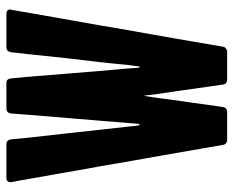

<svg xmlns="http://www.w3.org/2000/svg" viewBox="-86 -654 740 609"><g transform="rotate(-90 284.5 -350.0)"><path d="M545.9 -700.2Q545.9 -700.2 532.2 -700.2Q517.6 -700.2 500 -700.2Q477.5 -700.2 458 -700.2Q438.5 -700.2 438.5 -700.2Q438.5 -700.2 438.5 -700.2Q438.5 -700.2 438.5 -700.2Q431.6 -700.2 427.7 -696.3Q423.8 -692.4 422.9 -685.5Q422.9 -685.5 417 -633.8Q411.1 -581.1 404.3 -512.7Q397.5 -459 391.6 -405.3Q385.7 -351.6 382.8 -317.4Q379.9 -298.8 378.9 -289.1Q377.9 -278.3 377.9 -278.3Q377.9 -278.3 376 -278.3Q374 -278.3 374 -278.3Q374 -278.3 373 -289.1Q372.1 -298.8 371.1 -317.4Q368.2 -351.6 363.3 -405.3Q359.4 -458 354.5 -512.7Q348.6 -581.1 344.7 -633.8Q339.8 -685.5 339.8 -685.5Q339.8 -685.5 339.8 -685.5Q339.8 -685.5 339.8 -685.5Q338.9 -692.4 335.9 -696.3Q332 -700.2 325.2 -700.2Q325.2 -700.2 284.2 -700.2Q244.1 -700.2 244.1 -700.2Q244.1 -700.2 244.1 -700.2Q244.1 -700.2 244.1 -700.2Q237.3 -700.2 233.4 -696.3Q229.5 -692.4 228.5 -685.5Q228.5 -685.5 224.6 -633.8Q220.7 -581.1 214.8 -512.7Q211.9 -483.4 210 -454.1Q207 -424.8 205.1 -397.5Q201.2 -346.7 198.2 -312.5Q195.3 -278.3 195.3 -278.3Q195.3 -278.3 193.4 -278.3Q191.4 -278.3 191.4 -278.3Q191.4 -278.3 189.5 -289.1Q188.5 -298.8 186.5 -317.4Q182.6 -351.6 176.8 -405.3Q170.9 -459 165 -512.7Q157.2 -581.1 151.4 -633.8Q146.5 -685.5 146.5 -685.5Q146.5 -685.5 146.5 -685.5Q146.5 -685.5 146.5 -685.5Q145.5 -692.4 141.6 -696.3Q137.7 -700.2 130.9 -700.2Q130.9 -700.2 117.2 -700.2Q102.5 -700.2 85 -700.2Q62.5 -700.2 43 -700.2Q23.4 -700.2 23.4 -700.2Q23.4 -700.2 23.4 -700.2Q23.4 -700.2 23.4 -700.2Q16.6 -700.2 13.7 -696.3Q10.7 -693.4 10.7 -688.5Q10.7 -687.5 10.7 -685.5Q10.7 -685.5 12.7 -673.8Q15.6 -662.1 18.6 -641.6Q25.4 -602.5 37.1 -538.1Q47.9 -473.6 61.5 -400.4Q69.3 -352.5 78.1 -303.7Q86.9 -254.9 94.7 -210Q109.4 -127.9 119.1 -70.3Q128.9 -13.7 128.9 -13.7Q128.9 -13.7 128.9 -13.7Q128.9 -13.7 128.9 -13.7Q129.9 -6.8 133.8 -3.9Q138.7 0 144.5 0Q144.5 0 189.5 0Q233.4 0 233.4 0Q233.4 0 233.4 0Q233.4 0 233.4 0Q240.2 0 244.1 -3.9Q248 -6.8 249 -13.7Q249 -13.7 255.9 -60.5Q261.7 -106.4 269.5 -157.2Q275.4 -198.2 279.3 -230.5Q284.2 -262.7 284.2 -262.7Q284.2 -262.7 284.2 -262.7Q285.2 -262.7 285.2 -262.7Q285.2 -262.7 289.1 -230.5Q293.9 -198.2 299.8 -157.2Q306.6 -106.4 313.5 -60.5Q320.3 -13.7 320.3 -13.7Q320.3 -13.7 320.3 -13.7Q320.3 -13.7 320.3 -13.7Q320.3 -6.8 325.2 -3.9Q329.1 0 335.9 0Q335.9 0 379.9 0Q423.8 0 423.8 0Q423.8 0 423.8 0Q423.8 0 423.8 0Q430.7 0 434.6 -3.9Q439.5 -6.8 440.4 -13.7Q440.4 -13.7 442.4 -25.4Q444.3 -37.1 448.2 -58.6Q455.1 -97.7 465.8 -162.1Q477.5 -226.6 490.2 -299.8Q499 -347.7 506.8 -396.5Q515.6 -445.3 523.4 -490.2Q538.1 -572.3 547.9 -628.9Q557.6 -685.5 557.6 -685.5Q557.6 -685.5 557.6 -685.5Q557.6 -685.5 557.6 -685.5Q558.6 -687.5 558.6 -688.5Q558.6 -693.4 555.7 -696.3Q552.7 -700.2 545.9 -700.2Q545.9 -700.2 545.9 -700.2Q545.9 -700.2 545.9 -700.2Z"/></g></svg>

Font: Franchise Goodkids
Style: Regular
Weight: 500
Designer: ""
Version: ""